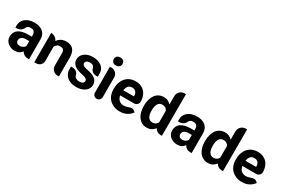

<svg xmlns="http://www.w3.org/2000/svg" viewBox="88 -1863 4369 2983"><g transform="rotate(30 2272.0 -371.0)"><path d="M457.5 0Q423.3 0 395.3 -17.6Q367.2 -35.2 352.5 -63.5Q341.8 -52.2 329.1 -39.1Q316.4 -25.9 300.8 -17.6Q269 -1 223.6 -1Q186.5 -1 153.8 -12.2Q138.2 -18.6 124 -26.4Q109.9 -34.2 98.6 -44.4Q75.2 -64.5 61 -93.3Q47.9 -121.6 47.9 -155.8Q47.9 -195.8 62.5 -227.5Q70.8 -243.2 81.8 -256.6Q92.8 -270 107.9 -280.8Q123.5 -292 141.8 -300.3Q160.2 -308.6 182.6 -314Q204.6 -319.8 230.5 -322.5Q256.3 -325.2 286.1 -325.2H347.7V-355Q347.7 -390.6 329.1 -412.1Q320.3 -423.3 305.9 -428.7Q291.5 -434.1 272.9 -434.6Q266.1 -434.6 257.1 -434.3Q248 -434.1 241.2 -432.6Q236.8 -431.6 229.7 -429.4Q222.7 -427.2 215.1 -421.9Q207.5 -416.5 200.2 -407.5Q192.9 -398.4 188 -384.8Q175.3 -359.4 151.6 -342.5Q127.9 -325.7 98.1 -321.8Q93.3 -320.8 85.9 -320.6Q78.6 -320.3 71.8 -320.3Q63.5 -320.3 54.7 -320.8H55.2H54.7L55.2 -357.9Q55.2 -391.6 67.6 -421.9Q80.1 -452.1 104.5 -475.6Q117.2 -487.8 129.9 -495.8Q142.6 -503.9 152.8 -509.3Q165 -515.1 175.8 -518.6Q178.7 -519.5 181.6 -520.5Q184.6 -521.5 188 -522.5Q228 -535.6 278.3 -535.6Q322.3 -535.6 361.3 -524.4Q399.4 -513.2 427.2 -490.2Q454.6 -467.8 470.7 -433.6Q478 -416.5 481.9 -396.7Q485.8 -377 485.8 -354V0ZM347.7 -245.1H291Q264.2 -245.1 243.7 -239.3Q224.1 -233.4 210.9 -222.7Q198.7 -212.4 191.9 -197.3Q185.5 -183.1 185.5 -165.5Q185.5 -140.1 203.6 -123Q221.7 -106.4 253.4 -106.4Q262.2 -106.4 270.3 -107.4Q278.3 -108.4 286.1 -110.8Q299.8 -114.7 312.5 -122.1Q318.8 -125.5 324 -129.4Q329.1 -133.3 333.5 -137.7Q337.9 -142.6 341.3 -147.2Q344.7 -151.9 347.7 -156.7Z M579.6 0V-527.8Q615.2 -524.9 643.1 -510.3Q677.7 -491.2 698.7 -449.7Q723.6 -486.3 762.2 -507.8Q801.8 -528.8 854.5 -528.8Q873 -528.8 890.4 -526.1Q907.7 -523.4 923.3 -518.1Q954.6 -507.8 975.6 -484.4Q998 -460.4 1009.8 -422.9Q1015.6 -403.8 1018.3 -381.1Q1021 -358.4 1021 -330.6V0H994.1Q970.7 0 950.4 -8.8Q930.2 -17.6 915 -32.7Q899.9 -47.9 891.1 -68.4Q882.3 -88.9 882.3 -111.8L881.8 -330.6Q881.8 -343.8 880.6 -354.2Q879.4 -364.7 876.5 -373Q871.6 -389.2 861.3 -399.4Q851.1 -408.7 836.4 -412.6Q822.8 -416 803.7 -416Q772 -416 750 -399.9Q729 -383.8 717.8 -356.4V-228.5Q717.8 -172.9 718.3 -102.1Q718.3 -81.1 710.2 -62.5Q702.1 -43.9 688 -30Q673.8 -16.1 655 -8.1Q636.2 0 615.2 0Z M1532.2 -214.8Q1547.4 -187.5 1547.4 -148.9Q1547.4 -114.3 1531.7 -85.9Q1517.1 -57.6 1488.3 -36.1Q1474.1 -25.4 1457 -17.3Q1439.9 -9.3 1419.9 -2.9Q1380.4 8.8 1330.6 8.8Q1274.4 8.8 1233.9 -6.8Q1213.4 -14.2 1195.8 -23.7Q1178.2 -33.2 1164.1 -46.9Q1147 -63.5 1135.7 -80.8Q1124.5 -98.1 1118.2 -114Q1111.8 -129.9 1109.4 -143.1Q1106.9 -156.2 1106.9 -165L1107.4 -227.5H1135.3Q1159.2 -227.5 1180.2 -218.5Q1201.2 -209.5 1217.3 -193.8Q1234.4 -175.3 1241.2 -148.4Q1242.2 -143.6 1243.7 -138.7Q1245.1 -133.8 1247.1 -130.4Q1254.4 -115.7 1267.6 -106.9Q1280.3 -98.6 1297.4 -93.3Q1314 -88.9 1333 -88.9Q1373 -88.9 1393.1 -104.5Q1413.1 -119.1 1413.1 -143.6Q1413.1 -154.8 1408.7 -163.6Q1404.8 -172.9 1393.1 -180.2Q1386.7 -184.6 1378.7 -188.2Q1370.6 -191.9 1360.4 -195.8Q1350.1 -199.2 1336.7 -202.4Q1323.2 -205.6 1307.6 -209.5Q1287.1 -213.9 1269 -219.2Q1251 -224.6 1233.9 -231Q1217.3 -237.3 1202.6 -245.4Q1188 -253.4 1175.3 -262.7Q1163.6 -272.5 1153.8 -283.7Q1144 -294.9 1137.2 -307.6Q1123.5 -332 1123.5 -366.2Q1123.5 -397.5 1137.2 -427.7Q1152.3 -457.5 1177.7 -478.5Q1204.6 -501 1243.2 -514.2Q1282.2 -526.9 1329.6 -526.9Q1381.3 -526.9 1419.9 -514.6Q1439.9 -507.8 1456.8 -499.3Q1473.6 -490.7 1487.8 -479.5Q1515.6 -458 1530.8 -427.2Q1544.9 -398.4 1545.9 -364.3V-297.9H1516.6Q1489.7 -297.9 1467.5 -308.6Q1445.3 -319.3 1430.2 -337.9Q1427.7 -340.3 1425 -345.2Q1422.4 -350.1 1419.9 -356.2Q1417.5 -362.3 1415.3 -368.7Q1413.1 -375 1411.6 -380.9Q1409.2 -390.6 1403.6 -399.7Q1397.9 -408.7 1388.2 -415.5Q1377 -423.8 1363.3 -426.3Q1349.6 -428.7 1329.1 -428.7Q1294.4 -428.7 1275.4 -412.6Q1255.9 -397.5 1255.9 -372.6Q1255.9 -360.8 1261.2 -352.5Q1265.6 -343.8 1277.3 -336.4Q1282.7 -332.5 1290 -329.1Q1297.4 -325.7 1307.1 -322.3Q1316.4 -319.3 1327.6 -316.4Q1338.9 -313.5 1352.1 -311Q1393.1 -303.2 1430.2 -291Q1448.2 -285.2 1463.4 -277.3Q1478.5 -269.5 1491.7 -260.3Q1504.9 -251 1514.9 -239.5Q1524.9 -228 1532.2 -214.8Z M1772.5 -417Q1772.5 -439.5 1763.9 -459.5Q1755.4 -479.5 1740.2 -494.6Q1725.1 -509.8 1705.1 -518.3Q1685.1 -526.9 1662.6 -526.9H1631.8V-63Q1631.8 -48.3 1637.2 -35.4Q1642.6 -22.5 1652.1 -12.9Q1661.6 -3.4 1674.3 2Q1687 7.3 1701.7 7.3Q1716.3 7.3 1729 2Q1741.7 -3.4 1751.2 -12.9Q1760.7 -22.5 1766.4 -35.4Q1772 -48.3 1772 -63ZM1629.4 -690.9Q1635.3 -703.6 1644.5 -713.9Q1649.9 -718.3 1656 -722.2Q1662.1 -726.1 1668.9 -728.5Q1683.6 -733.4 1701.7 -733.4Q1720.2 -733.4 1734.4 -728.8Q1748.5 -724.1 1759.8 -713.9Q1780.8 -692.9 1780.8 -662.1Q1780.8 -645.5 1774.4 -632.3Q1772 -625.5 1768.1 -620.1Q1764.2 -614.7 1759.3 -610.4Q1754.4 -605 1747.8 -601.1Q1741.2 -597.2 1734.4 -594.2Q1720.2 -589.4 1701.7 -589.4Q1683.6 -589.4 1668.9 -594.2Q1662.1 -597.2 1656 -601.1Q1649.9 -605 1644.5 -610.4Q1635.3 -618.7 1629.4 -632.3Q1627 -639.2 1625.2 -646.5Q1623.5 -653.8 1623.5 -662.1Q1623.5 -669.9 1625.2 -677Q1627 -684.1 1629.4 -690.9Z M2318.8 -102.1Q2315.9 -97.7 2310.8 -91.8Q2305.7 -85.9 2299.8 -79.8Q2293.9 -73.7 2288.1 -68.1Q2282.2 -62.5 2277.8 -58.6Q2268.1 -50.3 2257.3 -42.7Q2246.6 -35.2 2233.9 -28.8Q2221.2 -22 2207 -16.8Q2192.9 -11.7 2177.2 -7.8Q2161.6 -3.9 2144.3 -2Q2127 0 2108.4 0Q2048.3 0 2002 -19.5Q1978 -29.3 1958 -42.5Q1938 -55.7 1921.4 -72.3Q1888.2 -106 1871.6 -151.4Q1854 -196.8 1854 -248.5V-267.1Q1854 -296.4 1858.2 -322.8Q1862.3 -349.1 1871.1 -373.5Q1888.2 -422.9 1918.5 -457.5Q1949.2 -492.2 1994.1 -512.2Q2037.6 -531.7 2093.8 -531.7Q2149.9 -531.7 2190.9 -513.7Q2212.4 -503.9 2230 -491.5Q2247.6 -479 2261.7 -462.4Q2276.4 -445.8 2287.1 -426Q2297.9 -406.2 2305.2 -382.8Q2314.5 -352.1 2317.4 -315.4V-290.5Q2316.4 -275.9 2310.1 -263.2Q2303.7 -250.5 2293.5 -241.2Q2283.2 -231.9 2270 -226.6Q2256.8 -221.2 2242.2 -221.2H1992.7Q1994.6 -208.5 1998 -197.3Q2001.5 -186 2006.3 -176.3Q2016.6 -155.3 2032.7 -141.1Q2047.4 -127 2069.8 -118.7Q2089.8 -110.8 2117.7 -110.8Q2155.3 -110.8 2187 -124.5Q2209.5 -133.8 2226.8 -137.2Q2244.1 -140.6 2258.1 -139.2Q2272 -137.7 2283.2 -132.1Q2294.4 -126.5 2304.2 -117.2ZM2005.4 -357.9Q2001.5 -348.1 1998.8 -337.4Q1996.1 -326.7 1994.6 -314.5H2185.1V-325.7Q2184.6 -345.2 2179.2 -363.8Q2173.3 -380.4 2162.1 -394Q2150.9 -406.7 2133.8 -413.6Q2125.5 -417.5 2115 -419.2Q2104.5 -420.9 2093.3 -420.9Q2069.8 -420.9 2053.7 -413.1Q2045.4 -409.2 2038.3 -403.8Q2031.2 -398.4 2024.9 -391.6Q2012.7 -377.4 2005.4 -357.9Z M2868.2 -1.5H2840.8Q2807.6 -1.5 2780.8 -18.8Q2753.9 -36.1 2739.7 -63.5Q2739.3 -63.5 2733.6 -57.1Q2728 -50.8 2719 -42Q2710 -33.2 2698.7 -24.2Q2687.5 -15.1 2675.8 -9.3Q2641.6 7.8 2597.7 7.8Q2573.2 7.8 2551.5 2.9Q2529.8 -2 2510.7 -12.2Q2491.7 -22 2475.6 -36.1Q2459.5 -50.3 2445.8 -67.9Q2433.1 -85.9 2423.1 -106.9Q2413.1 -127.9 2406.2 -152.8Q2398.9 -177.7 2395.5 -203.9Q2392.1 -230 2392.1 -259.3V-269.5Q2392.1 -299.8 2395.5 -327.1Q2398.9 -354.5 2406.2 -379.4Q2413.1 -404.3 2423.1 -425.5Q2433.1 -446.8 2445.8 -464.8Q2473.6 -501 2510.7 -519.5Q2549.3 -539.1 2598.6 -539.1Q2640.1 -539.1 2670.4 -523.9Q2701.7 -509.3 2726.1 -481.9V-631.8Q2726.1 -656.2 2735.4 -677.7Q2744.6 -699.2 2760.5 -715.1Q2776.4 -731 2797.9 -740.2Q2819.3 -749.5 2843.8 -749.5H2868.7L2867.7 -2ZM2726.1 -369.6Q2719.2 -382.3 2710.7 -392.8Q2702.1 -403.3 2690.9 -410.2Q2668 -424.8 2635.3 -424.8Q2606.9 -424.8 2587.9 -413.1Q2568.4 -400.9 2556.2 -379.9Q2544.4 -358.4 2538.6 -330.6Q2532.7 -301.8 2532.7 -269.5V-259.3Q2532.7 -243.2 2534.2 -228.3Q2535.6 -213.4 2538.1 -199.2Q2543.5 -172.4 2555.7 -150.9Q2567.9 -129.9 2586.9 -118.2Q2605.5 -106 2634.3 -106Q2668.5 -106 2690.9 -121.1Q2702.1 -127.9 2710.7 -138.2Q2719.2 -148.4 2726.1 -161.1Z M3373.5 0Q3339.4 0 3311.3 -17.6Q3283.2 -35.2 3268.6 -63.5Q3257.8 -52.2 3245.1 -39.1Q3232.4 -25.9 3216.8 -17.6Q3185.1 -1 3139.6 -1Q3102.5 -1 3069.8 -12.2Q3054.2 -18.6 3040 -26.4Q3025.9 -34.2 3014.6 -44.4Q2991.2 -64.5 2977.1 -93.3Q2963.9 -121.6 2963.9 -155.8Q2963.9 -195.8 2978.5 -227.5Q2986.8 -243.2 2997.8 -256.6Q3008.8 -270 3023.9 -280.8Q3039.6 -292 3057.9 -300.3Q3076.2 -308.6 3098.6 -314Q3120.6 -319.8 3146.5 -322.5Q3172.4 -325.2 3202.1 -325.2H3263.7V-355Q3263.7 -390.6 3245.1 -412.1Q3236.3 -423.3 3221.9 -428.7Q3207.5 -434.1 3189 -434.6Q3182.1 -434.6 3173.1 -434.3Q3164.1 -434.1 3157.2 -432.6Q3152.8 -431.6 3145.8 -429.4Q3138.7 -427.2 3131.1 -421.9Q3123.5 -416.5 3116.2 -407.5Q3108.9 -398.4 3104 -384.8Q3091.3 -359.4 3067.6 -342.5Q3043.9 -325.7 3014.2 -321.8Q3009.3 -320.8 3002 -320.6Q2994.6 -320.3 2987.8 -320.3Q2979.5 -320.3 2970.7 -320.8H2971.2H2970.7L2971.2 -357.9Q2971.2 -391.6 2983.6 -421.9Q2996.1 -452.1 3020.5 -475.6Q3033.2 -487.8 3045.9 -495.8Q3058.6 -503.9 3068.8 -509.3Q3081.1 -515.1 3091.8 -518.6Q3094.7 -519.5 3097.7 -520.5Q3100.6 -521.5 3104 -522.5Q3144 -535.6 3194.3 -535.6Q3238.3 -535.6 3277.3 -524.4Q3315.4 -513.2 3343.3 -490.2Q3370.6 -467.8 3386.7 -433.6Q3394 -416.5 3397.9 -396.7Q3401.9 -377 3401.9 -354V0ZM3263.7 -245.1H3207Q3180.2 -245.1 3159.7 -239.3Q3140.1 -233.4 3127 -222.7Q3114.7 -212.4 3107.9 -197.3Q3101.6 -183.1 3101.6 -165.5Q3101.6 -140.1 3119.6 -123Q3137.7 -106.4 3169.4 -106.4Q3178.2 -106.4 3186.3 -107.4Q3194.3 -108.4 3202.1 -110.8Q3215.8 -114.7 3228.5 -122.1Q3234.9 -125.5 3240 -129.4Q3245.1 -133.3 3249.5 -137.7Q3253.9 -142.6 3257.3 -147.2Q3260.7 -151.9 3263.7 -156.7Z M3964.8 -1.5H3937.5Q3904.3 -1.5 3877.4 -18.8Q3850.6 -36.1 3836.4 -63.5Q3835.9 -63.5 3830.3 -57.1Q3824.7 -50.8 3815.7 -42Q3806.6 -33.2 3795.4 -24.2Q3784.2 -15.1 3772.5 -9.3Q3738.3 7.8 3694.3 7.8Q3669.9 7.8 3648.2 2.9Q3626.5 -2 3607.4 -12.2Q3588.4 -22 3572.3 -36.1Q3556.2 -50.3 3542.5 -67.9Q3529.8 -85.9 3519.8 -106.9Q3509.8 -127.9 3502.9 -152.8Q3495.6 -177.7 3492.2 -203.9Q3488.8 -230 3488.8 -259.3V-269.5Q3488.8 -299.8 3492.2 -327.1Q3495.6 -354.5 3502.9 -379.4Q3509.8 -404.3 3519.8 -425.5Q3529.8 -446.8 3542.5 -464.8Q3570.3 -501 3607.4 -519.5Q3646 -539.1 3695.3 -539.1Q3736.8 -539.1 3767.1 -523.9Q3798.3 -509.3 3822.8 -481.9V-631.8Q3822.8 -656.2 3832 -677.7Q3841.3 -699.2 3857.2 -715.1Q3873 -731 3894.5 -740.2Q3916 -749.5 3940.4 -749.5H3965.3L3964.4 -2ZM3822.8 -369.6Q3815.9 -382.3 3807.4 -392.8Q3798.8 -403.3 3787.6 -410.2Q3764.6 -424.8 3731.9 -424.8Q3703.6 -424.8 3684.6 -413.1Q3665 -400.9 3652.8 -379.9Q3641.1 -358.4 3635.3 -330.6Q3629.4 -301.8 3629.4 -269.5V-259.3Q3629.4 -243.2 3630.9 -228.3Q3632.3 -213.4 3634.8 -199.2Q3640.1 -172.4 3652.3 -150.9Q3664.6 -129.9 3683.6 -118.2Q3702.1 -106 3731 -106Q3765.1 -106 3787.6 -121.1Q3798.8 -127.9 3807.4 -138.2Q3815.9 -148.4 3822.8 -161.1Z M4510.7 -102.1Q4507.8 -97.7 4502.7 -91.8Q4497.6 -85.9 4491.7 -79.8Q4485.8 -73.7 4480 -68.1Q4474.1 -62.5 4469.7 -58.6Q4460 -50.3 4449.2 -42.7Q4438.5 -35.2 4425.8 -28.8Q4413.1 -22 4398.9 -16.8Q4384.8 -11.7 4369.1 -7.8Q4353.5 -3.9 4336.2 -2Q4318.8 0 4300.3 0Q4240.2 0 4193.8 -19.5Q4169.9 -29.3 4149.9 -42.5Q4129.9 -55.7 4113.3 -72.3Q4080.1 -106 4063.5 -151.4Q4045.9 -196.8 4045.9 -248.5V-267.1Q4045.9 -296.4 4050 -322.8Q4054.2 -349.1 4063 -373.5Q4080.1 -422.9 4110.4 -457.5Q4141.1 -492.2 4186 -512.2Q4229.5 -531.7 4285.6 -531.7Q4341.8 -531.7 4382.8 -513.7Q4404.3 -503.9 4421.9 -491.5Q4439.5 -479 4453.6 -462.4Q4468.3 -445.8 4479 -426Q4489.7 -406.2 4497.1 -382.8Q4506.3 -352.1 4509.3 -315.4V-290.5Q4508.3 -275.9 4502 -263.2Q4495.6 -250.5 4485.4 -241.2Q4475.1 -231.9 4461.9 -226.6Q4448.7 -221.2 4434.1 -221.2H4184.6Q4186.5 -208.5 4189.9 -197.3Q4193.4 -186 4198.2 -176.3Q4208.5 -155.3 4224.6 -141.1Q4239.3 -127 4261.7 -118.7Q4281.7 -110.8 4309.6 -110.8Q4347.2 -110.8 4378.9 -124.5Q4401.4 -133.8 4418.7 -137.2Q4436 -140.6 4450 -139.2Q4463.9 -137.7 4475.1 -132.1Q4486.3 -126.5 4496.1 -117.2ZM4197.3 -357.9Q4193.4 -348.1 4190.7 -337.4Q4188 -326.7 4186.5 -314.5H4377V-325.7Q4376.5 -345.2 4371.1 -363.8Q4365.2 -380.4 4354 -394Q4342.8 -406.7 4325.7 -413.6Q4317.4 -417.5 4306.9 -419.2Q4296.4 -420.9 4285.2 -420.9Q4261.7 -420.9 4245.6 -413.1Q4237.3 -409.2 4230.2 -403.8Q4223.1 -398.4 4216.8 -391.6Q4204.6 -377.4 4197.3 -357.9Z"/></g></svg>

Font: Millunium
Style: Bold
Weight: 700
Designer: kolcsarzsolt
Foundry: Kolcsar Szilard Zsolt
Version: Version 2.000980; 2016